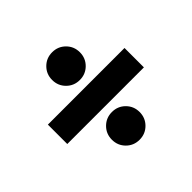

<svg xmlns="http://www.w3.org/2000/svg" viewBox="-139 -780 861 861"><g transform="rotate(-45 291.0 -349.5)"><path d="M228.5 -97.5Q203 -123 203 -160Q203 -197 228.5 -222.5Q254 -248 291 -248Q328 -248 353.5 -222.5Q379 -197 379 -160Q379 -123 353.5 -97.5Q328 -72 291 -72Q254 -72 228.5 -97.5ZM228.5 -476.5Q203 -502 203 -539Q203 -576 228.5 -601.5Q254 -627 291 -627Q328 -627 353.5 -601.5Q379 -576 379 -539Q379 -502 353.5 -476.5Q328 -451 291 -451Q254 -451 228.5 -476.5ZM48 -411H534V-288H48Z"/></g></svg>

Font: Montserrat Alternates
Style: Bold
Weight: 700
Version: Version 2.001